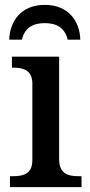

<svg xmlns="http://www.w3.org/2000/svg" viewBox="-20 -769 369 789"><path d="M18 -606H70C81 -654 115 -674 164 -674C213 -674 247 -654 258 -606H310C308 -681 262 -749 164 -749C66 -749 20 -681 18 -606ZM21 0H315V-45H302C261 -45 223 -54 223 -115V-536H29V-491H34C74 -491 113 -482 113 -425V-111C113 -53 74 -45 34 -45H21Z"/></svg>

Font: Noto Serif Thai Medium
Style: Regular
Weight: 500
Designer: Monotype Design Team
Foundry: Monotype Imaging Inc.
Version: Version 1.901;PS 001.901;hotconv 1.0.88;makeotf.lib2.5.64775